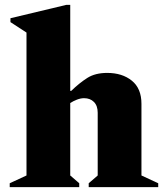

<svg xmlns="http://www.w3.org/2000/svg" viewBox="-20 -770 681 790"><path d="M20 0V-16L89 -48V-636L23 -679V-695L253 -750H269V-396H273Q307 -429 339.5 -449.5Q372 -470 421 -470Q483 -470 522.5 -438Q562 -406 562 -343V-48L631 -16V0H345V-16L382 -48V-306Q382 -335 366.5 -350.5Q351 -366 326 -366Q312 -366 296.5 -360Q281 -354 269 -346V-48L306 -16V0Z"/></svg>

Font: Spectral ExtraBold
Style: Regular
Weight: 800
Designer: Jean-Baptiste Levee
Foundry: Production Type
Version: Version 2.001